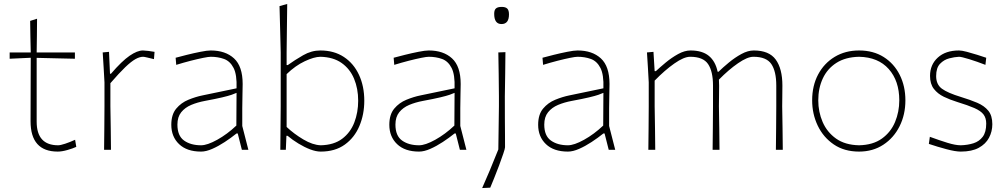

<svg xmlns="http://www.w3.org/2000/svg" viewBox="-20 -760 5111 974"><path d="M273 9Q135 9 135 -145Q135 -242.5 135.5 -328.8Q136 -415 136 -467L29 -462V-494H136Q135 -536 134.2 -574.2Q133.5 -612.5 133 -654L168 -665Q167.5 -615.5 167.2 -578Q167 -540.5 166 -494H360V-462Q312 -463 262.8 -464.2Q213.5 -465.5 166 -466.5V-143Q166 -23 275 -23Q286.5 -23 310.8 -31Q335 -39 361 -51L367 -15Q350 -7 322 1Q294 9 273 9Z M508 0Q509 -56.5 509.2 -108.5Q509.5 -160.5 510 -221V-342Q508 -378.5 505.8 -416.8Q503.5 -455 501 -494L533 -497L538 -386H543Q598.5 -450.5 637.5 -477.2Q676.5 -504 705 -504Q713.5 -504 732 -501.8Q750.5 -499.5 764 -497L761 -460Q742.5 -464.5 727 -468.2Q711.5 -472 706 -472Q688.5 -472 667 -460Q645.5 -448 615 -418.8Q584.5 -389.5 540 -338V-221Q541 -160.5 541.8 -108.5Q542.5 -56.5 543 0Z M1000 9Q928 9 888.5 -28.8Q849 -66.5 849 -127Q849 -179 874 -209Q899 -239 935.8 -254Q972.5 -269 1007 -276L1180 -312Q1182.5 -381 1165 -415.2Q1147.5 -449.5 1116.8 -460.8Q1086 -472 1049 -472Q1038 -472 1010.8 -466.5Q983.5 -461 947.5 -451.8Q911.5 -442.5 874 -431L871 -467Q893 -473 928 -481.8Q963 -490.5 996.8 -497.2Q1030.5 -504 1049 -504Q1123.5 -504 1167.2 -463.8Q1211 -423.5 1211 -334Q1211 -313 1210 -279.2Q1209 -245.5 1209 -211V-121Q1217 -90 1224 -62.5Q1231 -35 1240 0H1207L1186 -83H1180Q1152 -60.5 1120 -39.5Q1088 -18.5 1056.8 -4.8Q1025.5 9 1000 9ZM1000 -23Q1031.5 -23 1082 -51Q1132.5 -79 1179 -123L1180 -289Q1170.5 -284.5 1154.5 -279Q1138.5 -273.5 1107 -266Q1075.5 -258.5 1019 -248Q981.5 -241 950 -227.8Q918.5 -214.5 899.2 -190.5Q880 -166.5 880 -128Q880 -71 913.8 -47Q947.5 -23 1000 -23Z M1607 9Q1583 9 1553.5 -2.2Q1524 -13.5 1494 -31.8Q1464 -50 1439 -71H1433L1430 0H1402Q1402.5 -56.5 1403 -108.5Q1403.5 -160.5 1404 -221V-494Q1402.5 -558 1401 -616.5Q1399.5 -675 1398 -729L1437 -740Q1436.5 -678 1435.5 -618Q1434.5 -558 1434 -494V-430H1440Q1475.5 -455.5 1517.8 -479.8Q1560 -504 1605 -504Q1674.5 -504 1724.5 -471Q1774.5 -438 1801.2 -380.2Q1828 -322.5 1828 -249Q1828 -179.5 1803.2 -120.8Q1778.5 -62 1729.2 -26.5Q1680 9 1607 9ZM1607 -23Q1674 -24.5 1716 -56.2Q1758 -88 1777.5 -139Q1797 -190 1797 -249Q1797 -310.5 1776.2 -360.5Q1755.5 -410.5 1713 -440.5Q1670.5 -470.5 1605 -472Q1573 -471.5 1525.8 -449.2Q1478.5 -427 1434 -384V-116Q1471 -81 1518.5 -52.8Q1566 -24.5 1607 -23Z M2106 9Q2034 9 1994.5 -28.8Q1955 -66.5 1955 -127Q1955 -179 1980 -209Q2005 -239 2041.8 -254Q2078.5 -269 2113 -276L2286 -312Q2288.5 -381 2271 -415.2Q2253.5 -449.5 2222.8 -460.8Q2192 -472 2155 -472Q2144 -472 2116.8 -466.5Q2089.5 -461 2053.5 -451.8Q2017.5 -442.5 1980 -431L1977 -467Q1999 -473 2034 -481.8Q2069 -490.5 2102.8 -497.2Q2136.5 -504 2155 -504Q2229.5 -504 2273.2 -463.8Q2317 -423.5 2317 -334Q2317 -313 2316 -279.2Q2315 -245.5 2315 -211V-121Q2323 -90 2330 -62.5Q2337 -35 2346 0H2313L2292 -83H2286Q2258 -60.5 2226 -39.5Q2194 -18.5 2162.8 -4.8Q2131.5 9 2106 9ZM2106 -23Q2137.5 -23 2188 -51Q2238.5 -79 2285 -123L2286 -289Q2276.5 -284.5 2260.5 -279Q2244.5 -273.5 2213 -266Q2181.5 -258.5 2125 -248Q2087.5 -241 2056 -227.8Q2024.5 -214.5 2005.2 -190.5Q1986 -166.5 1986 -128Q1986 -71 2019.8 -47Q2053.5 -23 2106 -23Z M2426 194Q2446.5 148 2464.5 104.8Q2482.5 61.5 2508 -2L2511 -221V-271Q2510.5 -332 2509.8 -385Q2509 -438 2508 -494L2544 -495.5Q2543.5 -439 2542.8 -385.5Q2542 -332 2541 -271Q2541 -204 2541.2 -157.8Q2541.5 -111.5 2541.8 -77.5Q2542 -43.5 2542 -13Q2542 -6.5 2533.2 19.5Q2524.5 45.5 2511.8 79.5Q2499 113.5 2486.5 144.5Q2474 175.5 2467 192ZM2524 -638Q2487 -638 2487 -690Q2487 -709.5 2496 -717.2Q2505 -725 2525 -725Q2544.5 -725 2553.2 -716.5Q2562 -708 2562 -687Q2562 -638 2524 -638Z M2861 9Q2789 9 2749.5 -28.8Q2710 -66.5 2710 -127Q2710 -179 2735 -209Q2760 -239 2796.8 -254Q2833.5 -269 2868 -276L3041 -312Q3043.5 -381 3026 -415.2Q3008.5 -449.5 2977.8 -460.8Q2947 -472 2910 -472Q2899 -472 2871.8 -466.5Q2844.5 -461 2808.5 -451.8Q2772.5 -442.5 2735 -431L2732 -467Q2754 -473 2789 -481.8Q2824 -490.5 2857.8 -497.2Q2891.5 -504 2910 -504Q2984.5 -504 3028.2 -463.8Q3072 -423.5 3072 -334Q3072 -313 3071 -279.2Q3070 -245.5 3070 -211V-121Q3078 -90 3085 -62.5Q3092 -35 3101 0H3068L3047 -83H3041Q3013 -60.5 2981 -39.5Q2949 -18.5 2917.8 -4.8Q2886.5 9 2861 9ZM2861 -23Q2892.5 -23 2943 -51Q2993.5 -79 3040 -123L3041 -289Q3031.5 -284.5 3015.5 -279Q2999.5 -273.5 2968 -266Q2936.5 -258.5 2880 -248Q2842.5 -241 2811 -227.8Q2779.5 -214.5 2760.2 -190.5Q2741 -166.5 2741 -128Q2741 -71 2774.8 -47Q2808.5 -23 2861 -23Z M3269 0Q3270 -56.5 3270.2 -108.5Q3270.5 -160.5 3271 -221V-342Q3269 -379.5 3266.8 -417.8Q3264.5 -456 3262 -494L3295 -497L3301 -399H3307Q3327.5 -418 3357.2 -442.8Q3387 -467.5 3420 -485.8Q3453 -504 3483 -504Q3542.5 -504 3576 -476.5Q3609.5 -449 3620.5 -396H3625Q3647 -417.5 3677.5 -442.8Q3708 -468 3741 -486Q3774 -504 3804 -504Q3881.5 -504 3915.2 -457.8Q3949 -411.5 3949 -326Q3949 -294 3948.5 -267.2Q3948 -240.5 3948 -221Q3949 -160.5 3949.8 -108.5Q3950.5 -56.5 3951 0H3916Q3917 -56.5 3917.2 -108.5Q3917.5 -160.5 3918 -221V-326Q3918 -398 3893 -435Q3868 -472 3802 -472Q3771.5 -472 3724 -439.2Q3676.5 -406.5 3627 -356Q3628 -342.5 3628 -326Q3628 -294 3627.5 -267.2Q3627 -240.5 3627 -221Q3628 -160.5 3628.8 -108.5Q3629.5 -56.5 3630 0H3595Q3596 -56.5 3596.2 -108.5Q3596.5 -160.5 3597 -221V-326Q3597 -398 3572 -435Q3547 -472 3481 -472Q3449.5 -472 3400.8 -437.8Q3352 -403.5 3301 -351V-221Q3302 -160.5 3302.8 -108.5Q3303.5 -56.5 3304 0Z M4338 9Q4263 9 4209.8 -27.2Q4156.5 -63.5 4128.2 -122.8Q4100 -182 4100 -251Q4100 -325 4130.2 -382Q4160.5 -439 4214.2 -471.5Q4268 -504 4338 -504Q4410 -504 4462.8 -470.8Q4515.5 -437.5 4544.2 -380.2Q4573 -323 4573 -251Q4573 -178.5 4543.5 -119.5Q4514 -60.5 4461 -25.8Q4408 9 4338 9ZM4338 -23Q4408.5 -24.5 4453.8 -57Q4499 -89.5 4520.5 -141Q4542 -192.5 4542 -251Q4542 -349.5 4488.5 -409.8Q4435 -470 4338 -472Q4269 -470.5 4223 -441Q4177 -411.5 4154 -362Q4131 -312.5 4131 -251Q4131 -192.5 4153.2 -141Q4175.5 -89.5 4221.2 -57Q4267 -24.5 4338 -23Z M4854 9Q4827 9 4781.8 -3Q4736.5 -15 4692 -30L4697 -66Q4746 -48 4786.5 -35.5Q4827 -23 4854 -23Q4889 -24 4918.2 -33.2Q4947.5 -42.5 4965.2 -66Q4983 -89.5 4983 -133Q4983 -161.5 4969.2 -179.5Q4955.5 -197.5 4923 -211.8Q4890.5 -226 4835 -243Q4799.5 -254 4768.2 -269Q4737 -284 4717.5 -309Q4698 -334 4698 -375Q4698 -432 4737.5 -468Q4777 -504 4845 -504Q4859 -504 4884.8 -497.2Q4910.5 -490.5 4937.8 -481.8Q4965 -473 4983 -467L4979 -431Q4936.5 -447.5 4896.8 -459.8Q4857 -472 4845 -472Q4822.5 -471 4795.5 -464Q4768.5 -457 4748.8 -436.5Q4729 -416 4729 -374Q4729 -331.5 4758.2 -310Q4787.5 -288.5 4855 -268Q4901 -254 4937 -238.8Q4973 -223.5 4993.5 -198.5Q5014 -173.5 5014 -130Q5014 -93 4997.2 -61.2Q4980.5 -29.5 4945.2 -10.2Q4910 9 4854 9Z"/></svg>

Font: Commissioner Loud Thin
Style: Regular
Weight: 100
Designer: Kostas Bartsokas
Foundry: Kostas Bartsokas
Version: Version 1.000; ttfautohint (v1.8.3)